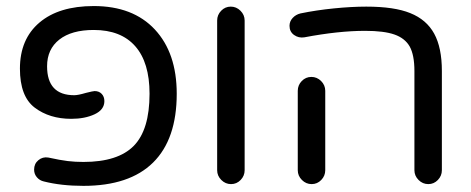

<svg xmlns="http://www.w3.org/2000/svg" viewBox="-20 -603 1559 635"><path d="M125 -2.9Q111.3 -5.9 102.1 -16.6Q92.8 -27.3 92.8 -42Q92.8 -61.5 106.9 -73.2Q121.1 -85 139.6 -82Q179.7 -73.2 204.1 -70.3Q228.5 -67.4 255.9 -67.4Q370.1 -67.4 422.4 -120.6Q474.6 -173.8 474.6 -293Q474.6 -396.5 427.2 -450.2Q379.9 -503.9 290 -503.9Q216.8 -503.9 176.3 -472.2Q135.7 -440.4 135.7 -383.8Q135.7 -288.1 225.6 -288.1Q238.3 -288.1 264.6 -295.9Q288.1 -301.8 293 -301.8Q307.6 -301.8 316.4 -292.5Q325.2 -283.2 325.2 -268.6Q325.2 -240.2 293 -225.1Q260.7 -210 215.8 -210Q143.6 -210 94.7 -247.1Q45.9 -284.2 45.9 -376Q45.9 -473.6 110.4 -528.3Q174.8 -583 290 -583Q419.9 -583 492.2 -505.4Q564.5 -427.7 564.5 -293Q564.5 -142.6 486.3 -65.4Q408.2 11.7 255.9 11.7Q182.6 11.7 125 -2.9Z M698.2 -40V-535.2Q698.2 -553.7 711.4 -567.4Q724.6 -581.1 743.2 -581.1Q761.7 -581.1 775.4 -567.4Q789.1 -553.7 789.1 -535.2V-40Q789.1 -21.5 775.9 -7.8Q762.7 5.9 744.1 5.9Q725.6 5.9 711.9 -7.8Q698.2 -21.5 698.2 -40Z M1350.6 -40V-368.2Q1350.6 -420.9 1335 -449.2Q1319.3 -476.6 1284.7 -488.8Q1250 -501 1187.5 -501Q1099.6 -501 986.3 -479.5Q967.8 -476.6 952.6 -487.3Q937.5 -498 937.5 -517.6Q937.5 -532.2 947.8 -543.5Q958 -554.7 973.6 -558.6Q1025.4 -569.3 1084 -575.2Q1142.6 -581.1 1191.4 -581.1Q1284.2 -581.1 1336.9 -559.6Q1390.6 -538.1 1416 -491.7Q1441.4 -445.3 1441.4 -368.2V-40Q1441.4 -21.5 1428.2 -7.8Q1415 5.9 1396.5 5.9Q1377.9 5.9 1364.3 -7.8Q1350.6 -21.5 1350.6 -40ZM964.8 -40V-302.7Q964.8 -321.3 978 -335Q991.2 -348.6 1009.8 -348.6Q1028.3 -348.6 1042 -335Q1055.7 -321.3 1055.7 -302.7V-40Q1055.7 -21.5 1042.5 -7.8Q1029.3 5.9 1010.7 5.9Q992.2 5.9 978.5 -7.8Q964.8 -21.5 964.8 -40Z"/></svg>

Font: jf-openhuninn-2.1
Style: Regular
Weight: 400
Designer: [Kosugi Maru]
Designed by MOTOYA      

[Varela Round]
Joe Prince (Latin component); Avraham Cornfeld (Hebrew component)
Foundry: justfont Co., Ltd.
Version: 2.1